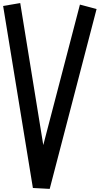

<svg xmlns="http://www.w3.org/2000/svg" viewBox="-20 -1213 639 1228"><path d="M297.9 -4.9Q261.7 -6.8 190.4 -10.7Q127 -398.4 0 -1174.8Q36.1 -1181.6 109.4 -1193.4Q158.2 -890.6 256.8 -285.2Q335 -585 491.2 -1183.6Q526.4 -1173.8 597.7 -1155.3Q498 -771.5 297.9 -4.9Z"/></svg>

Font: Hector
Style: bold
Weight: 400
Designer: Cristian Lopez
Version: Version 1.0